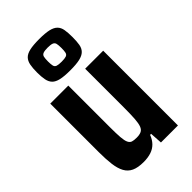

<svg xmlns="http://www.w3.org/2000/svg" viewBox="-236 -843 926 926"><g transform="rotate(-45 227.0 -380.0)"><path d="M165 8Q126 8 102.5 -3Q79 -14 66.5 -37Q54 -60 49.5 -95.5Q45 -131 45 -179V-510H168V-227Q168 -183 170 -157Q172 -131 178 -118.5Q184 -106 194.5 -102.5Q205 -99 224 -99Q243 -99 255 -104.5Q267 -110 273 -125.5Q279 -141 281 -170.5Q283 -200 283 -247V-510H406V0H290L286 -63H279Q270 -39 254.5 -23Q239 -7 216.5 0.5Q194 8 165 8ZM227 -555Q186 -555 162 -560.5Q138 -566 126 -578.5Q114 -591 110 -611.5Q106 -632 106 -661Q106 -691 110 -711.5Q114 -732 126 -744.5Q138 -757 162 -762.5Q186 -768 227 -768Q268 -768 292 -762.5Q316 -757 328.5 -744.5Q341 -732 344.5 -711.5Q348 -691 348 -661Q348 -632 344.5 -611.5Q341 -591 328.5 -578.5Q316 -566 292 -560.5Q268 -555 227 -555ZM227 -614Q248 -614 258 -617.5Q268 -621 270.5 -631.5Q273 -642 273 -661Q273 -681 270.5 -691.5Q268 -702 258 -706Q248 -710 227 -710Q206 -710 196 -706Q186 -702 183.5 -691.5Q181 -681 181 -661Q181 -642 183.5 -631.5Q186 -621 196 -617.5Q206 -614 227 -614Z"/></g></svg>

Font: Saira Condensed
Style: Bold
Weight: 700
Width: 3
Designer: Hector Gatti with collaboration of the Omnibus-Type team
Foundry: Omnibus-Type
Version: Version 1.101